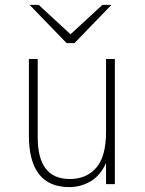

<svg xmlns="http://www.w3.org/2000/svg" viewBox="-20 -752 592 784"><path d="M413 -86Q389 -34 349 -11Q309 12 263 12Q98 12 98 -199V-511H134V-191Q134 -21 265 -21Q333 -21 373 -67Q413 -113 413 -214V-511H449V0H413ZM252 -576 101 -732H138L268 -612L398 -732H435L284 -576Z"/></svg>

Font: Overpass Thin
Style: Regular
Weight: 100
Designer: Delve Withrington, Thomas Jockin
Foundry: Delve Fonts
Version: Version 3.000;DELV;Overpass